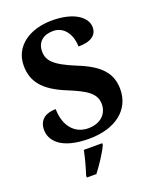

<svg xmlns="http://www.w3.org/2000/svg" viewBox="-170 -820 919 1137"><g transform="rotate(-20 289.5 -251.5)"><path d="M268 10C435 10 541 -74 541 -203C541 -302 487 -366 349 -421C214 -476 182 -514 182 -571C182 -631 223 -663 284 -663C360 -663 395 -590 395 -525C478 -525 513 -557 513 -604C513 -664 443 -724 299 -724C158 -724 51 -651 51 -529C51 -431 101 -362 241 -305C353 -259 408 -226 408 -158C408 -97 363 -50 285 -50C205 -50 143 -109 141 -223C83 -223 34 -198 34 -130C34 -65 89 10 268 10ZM176 208V221H236C269 178 313 113 331 71V61H215C207 105 189 168 176 208Z"/></g></svg>

Font: Noto Serif Malayalam
Style: Bold
Weight: 700
Designer: Indian type Foundry, Jelle Bosma, Monotype Design Team
Foundry: Monotype Imaging Inc.
Version: Version 2.104